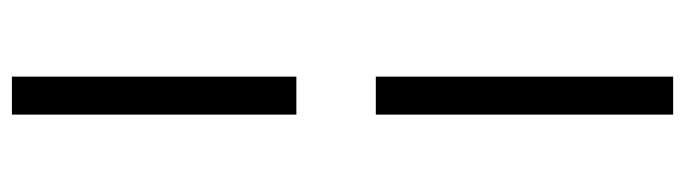

<svg xmlns="http://www.w3.org/2000/svg" viewBox="-432 -437 1145 321"><g transform="rotate(-90 140.5 -276.5)"><path d="M109.4 276.4V-220.7H172.9V276.4ZM172.9 -353.5H109.4V-829.1H172.9Z"/></g></svg>

Font: GenYoMin TW TTF SemiBold
Style: Regular
Weight: 600
Version: Version 1.300